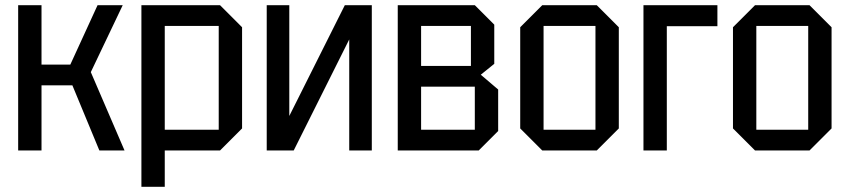

<svg xmlns="http://www.w3.org/2000/svg" viewBox="-20 -580 3270 740"><path d="M50 0V-560H140V-331H251L356 -560H453L330 -302L460 0H363L259 -251H140V0Z M525 140V-560H828L913 -475V-85L828 0H615V140ZM823 -480H615V-80H823Z M1413 0H1326V-428L1112 0H1008V-560H1095V-133L1309 -560H1413Z M1513 -560V0H1825L1900 -75V-235L1833 -292L1885 -334V-485L1810 -560ZM1603 -326V-480H1795V-326ZM1603 -80V-246H1810V-80Z M1985 -85V-475L2070 -560H2280L2365 -475V-85L2280 0H2070ZM2075 -80H2275V-480H2075Z M2460 0V-560H2745V-479H2550V0Z M2805 -85V-475L2890 -560H3100L3185 -475V-85L3100 0H2890ZM2895 -80H3095V-480H2895Z"/></svg>

Font: Tektur SemiCondensed
Style: Regular
Weight: 400
Width: 4
Designer: Adam Jagosz
Foundry: Adam Jagosz
Version: Version 1.005;gftools[0.9.30]